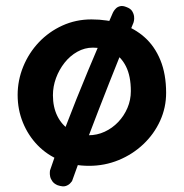

<svg xmlns="http://www.w3.org/2000/svg" viewBox="-20 -566 625 653"><path d="M283 -2Q229 -2 184.5 -20.5Q140 -39 108 -72Q76 -105 58 -149Q40 -193 40 -243Q40 -293 59 -339.5Q78 -386 112 -422Q146 -458 192 -479Q238 -500 291 -500Q345 -500 391 -485Q437 -470 471.5 -439.5Q506 -409 525.5 -361.5Q545 -314 545 -250Q545 -200 524.5 -155Q504 -110 467.5 -75.5Q431 -41 383.5 -21.5Q336 -2 283 -2ZM176 64Q164 59 158 50.5Q152 42 150.5 34Q149 26 149.5 20Q150 14 150 14Q172 -53 205 -139.5Q238 -226 279 -324.5Q320 -423 364 -523Q364 -523 366.5 -527.5Q369 -532 374.5 -537.5Q380 -543 389 -545Q398 -547 410 -542Q424 -537 429.5 -528Q435 -519 436 -510Q437 -501 435.5 -495Q434 -489 434 -489Q390 -382 351 -283Q312 -184 280 -99.5Q248 -15 225 50Q225 50 219.5 56.5Q214 63 204 66.5Q194 70 176 64ZM281 -106Q310 -106 336 -118Q362 -130 382 -151Q402 -172 413.5 -199Q425 -226 425 -256Q425 -307 408.5 -340Q392 -373 363 -388.5Q334 -404 296 -404Q268 -404 243 -390Q218 -376 199.5 -352.5Q181 -329 170.5 -300.5Q160 -272 160 -242Q160 -202 175 -171.5Q190 -141 217.5 -123.5Q245 -106 281 -106Z"/></svg>

Font: Sour Gummy Medium
Style: Regular
Weight: 500
Designer: Stefie Justprince
Foundry: Eifetstype
Version: Version 1.000